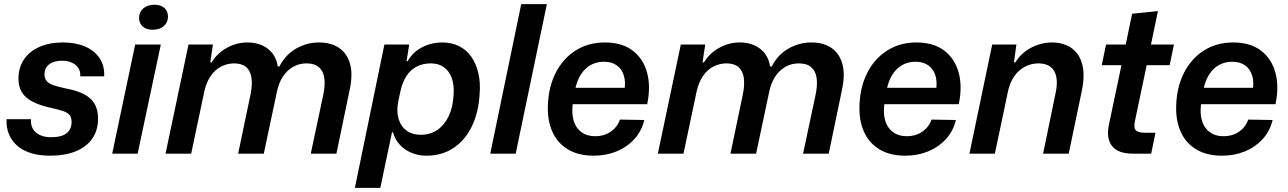

<svg xmlns="http://www.w3.org/2000/svg" viewBox="-20 -749 6279 936"><path d="M224 10Q171 10 131 -2.5Q91 -15 64 -38.5Q37 -62 23.5 -95Q10 -128 12 -168H131Q129 -140 140.5 -120.5Q152 -101 175 -90.5Q198 -80 229 -80Q280 -80 304.5 -99.5Q329 -119 329 -154Q329 -175 320 -187Q311 -199 290.5 -206.5Q270 -214 238 -221Q176 -234 139.5 -253Q103 -272 86.5 -299.5Q70 -327 70 -365Q70 -420 97 -459.5Q124 -499 172.5 -520.5Q221 -542 287 -542Q349 -542 395 -522Q441 -502 465.5 -465.5Q490 -429 488 -377H371Q373 -401 362 -417.5Q351 -434 330.5 -443.5Q310 -453 282 -453Q243 -453 220 -435.5Q197 -418 197 -386Q197 -367 207 -354.5Q217 -342 239.5 -334Q262 -326 300 -318Q354 -308 389 -290Q424 -272 441 -243Q458 -214 458 -171Q458 -114 430 -73.5Q402 -33 349.5 -11.5Q297 10 224 10Z M527 0 639 -532H764L651 0ZM724 -604Q693 -604 675.5 -620Q658 -636 658 -662Q658 -690 678.5 -708Q699 -726 733 -726Q764 -726 781.5 -710Q799 -694 799 -668Q799 -640 778.5 -622Q758 -604 724 -604Z M787 0 899 -532H1018L1005 -445H1012Q1039 -490 1086.5 -516Q1134 -542 1186 -542Q1246 -542 1286 -511Q1326 -480 1334 -425H1342Q1373 -484 1425 -513Q1477 -542 1535 -542Q1594 -542 1633 -515.5Q1672 -489 1686.5 -437.5Q1701 -386 1684 -308L1620 0H1495L1556 -287Q1566 -335 1561 -369Q1556 -403 1534.5 -421.5Q1513 -440 1474 -440Q1438 -440 1408.5 -423Q1379 -406 1359 -375.5Q1339 -345 1330 -302L1266 0H1141L1201 -287Q1211 -335 1206 -369.5Q1201 -404 1180 -422Q1159 -440 1121 -440Q1088 -440 1058 -424.5Q1028 -409 1007 -378.5Q986 -348 976 -303L912 0Z M1710 167 1854 -532H1975L1962 -451L1967 -450Q1992 -495 2037.5 -518.5Q2083 -542 2137 -542Q2182 -542 2218 -524Q2254 -506 2277.5 -472.5Q2301 -439 2312 -392.5Q2323 -346 2318 -289Q2313 -201 2280.5 -133.5Q2248 -66 2191.5 -28Q2135 10 2058 10Q2019 10 1985 -4.5Q1951 -19 1928 -44.5Q1905 -70 1896 -104H1891L1834 167ZM2032 -92Q2079 -92 2113.5 -116.5Q2148 -141 2168 -184Q2188 -227 2191 -284Q2195 -333 2182.5 -368Q2170 -403 2144 -421.5Q2118 -440 2080 -440Q2041 -440 2010.5 -424Q1980 -408 1961 -378Q1942 -348 1933 -308L1922 -257Q1912 -209 1922.5 -171.5Q1933 -134 1961 -113Q1989 -92 2032 -92Z M2370 0 2521 -729H2646L2494 0Z M2874 10Q2800 10 2749 -20.5Q2698 -51 2673 -106.5Q2648 -162 2651 -236Q2654 -326 2689.5 -395Q2725 -464 2786.5 -503Q2848 -542 2929 -542Q3012 -542 3064 -502.5Q3116 -463 3134.5 -395Q3153 -327 3135 -241H2772Q2766 -192 2777.5 -157.5Q2789 -123 2815.5 -104Q2842 -85 2881 -85Q2926 -85 2958 -107.5Q2990 -130 3002 -166L3121 -164Q3108 -110 3072.5 -71Q3037 -32 2986 -11Q2935 10 2874 10ZM2783 -309 2773 -321H3034L3024 -308Q3031 -350 3021 -381.5Q3011 -413 2986.5 -430.5Q2962 -448 2923 -448Q2888 -448 2859.5 -432Q2831 -416 2811.5 -385.5Q2792 -355 2783 -309Z M3187 0 3299 -532H3418L3405 -445H3412Q3439 -490 3486.5 -516Q3534 -542 3586 -542Q3646 -542 3686 -511Q3726 -480 3734 -425H3742Q3773 -484 3825 -513Q3877 -542 3935 -542Q3994 -542 4033 -515.5Q4072 -489 4086.5 -437.5Q4101 -386 4084 -308L4020 0H3895L3956 -287Q3966 -335 3961 -369Q3956 -403 3934.5 -421.5Q3913 -440 3874 -440Q3838 -440 3808.5 -423Q3779 -406 3759 -375.5Q3739 -345 3730 -302L3666 0H3541L3601 -287Q3611 -335 3606 -369.5Q3601 -404 3580 -422Q3559 -440 3521 -440Q3488 -440 3458 -424.5Q3428 -409 3407 -378.5Q3386 -348 3376 -303L3312 0Z M4393 10Q4319 10 4268 -20.5Q4217 -51 4192 -106.5Q4167 -162 4170 -236Q4173 -326 4208.5 -395Q4244 -464 4305.5 -503Q4367 -542 4448 -542Q4531 -542 4583 -502.5Q4635 -463 4653.5 -395Q4672 -327 4654 -241H4291Q4285 -192 4296.5 -157.5Q4308 -123 4334.5 -104Q4361 -85 4400 -85Q4445 -85 4477 -107.5Q4509 -130 4521 -166L4640 -164Q4627 -110 4591.5 -71Q4556 -32 4505 -11Q4454 10 4393 10ZM4302 -309 4292 -321H4553L4543 -308Q4550 -350 4540 -381.5Q4530 -413 4505.5 -430.5Q4481 -448 4442 -448Q4407 -448 4378.5 -432Q4350 -416 4330.5 -385.5Q4311 -355 4302 -309Z M4706 0 4817 -532H4935L4923 -445H4930Q4959 -492 5008 -517Q5057 -542 5109 -542Q5146 -542 5178 -529Q5210 -516 5232 -487Q5254 -458 5260.5 -412.5Q5267 -367 5253 -302L5190 0H5065L5125 -290Q5136 -339 5130 -372Q5124 -405 5102 -422.5Q5080 -440 5042 -440Q5007 -440 4976 -423.5Q4945 -407 4924 -376.5Q4903 -346 4894 -304L4830 0Z M5503 0Q5430 0 5401 -37.5Q5372 -75 5386 -141L5447 -431H5351L5372 -532H5468L5499 -682L5625 -695L5591 -532H5703L5682 -431H5570L5512 -155Q5506 -122 5519 -112Q5532 -102 5561 -102H5613L5592 0Z M5937 10Q5863 10 5812 -20.5Q5761 -51 5736 -106.5Q5711 -162 5714 -236Q5717 -326 5752.5 -395Q5788 -464 5849.5 -503Q5911 -542 5992 -542Q6075 -542 6127 -502.5Q6179 -463 6197.5 -395Q6216 -327 6198 -241H5835Q5829 -192 5840.5 -157.5Q5852 -123 5878.5 -104Q5905 -85 5944 -85Q5989 -85 6021 -107.5Q6053 -130 6065 -166L6184 -164Q6171 -110 6135.5 -71Q6100 -32 6049 -11Q5998 10 5937 10ZM5846 -309 5836 -321H6097L6087 -308Q6094 -350 6084 -381.5Q6074 -413 6049.5 -430.5Q6025 -448 5986 -448Q5951 -448 5922.5 -432Q5894 -416 5874.5 -385.5Q5855 -355 5846 -309Z"/></svg>

Font: Mona Sans ExtraLight SemiBold
Style: Italic
Weight: 600
Italic angle: -11.6951°
Version: Version 2.000